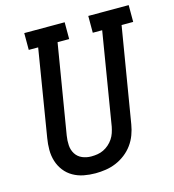

<svg xmlns="http://www.w3.org/2000/svg" viewBox="-110 -827 838 927"><g transform="rotate(-15 309.0 -363.5)"><path d="M254 8Q224 8 195.5 2.5Q167 -3 142.5 -17Q118 -31 101 -53Q84 -75 75.5 -102Q67 -129 67 -158.5Q67 -188 72 -217L143 -651H96V-735H298V-651H240L166 -204Q162 -180 163.5 -156Q165 -132 177 -113Q189 -94 210 -85Q231 -76 255 -76Q255 -76 255.5 -76Q256 -76 256 -76Q271 -76 286.5 -78.5Q302 -81 316.5 -88Q331 -95 343.5 -106Q356 -117 365 -130.5Q374 -144 379 -159Q384 -174 387 -189L463 -651H416V-735H618V-651H560L481 -175Q477 -150 467.5 -124.5Q458 -99 442 -77Q426 -55 404 -38Q382 -21 357 -10.5Q332 0 305.5 4Q279 8 254 8Z"/></g></svg>

Font: Iosevka Curly Slab MdEx
Style: Italic
Weight: 500
Width: 7
Italic angle: -9°
Monospace: yes
Designer: Belleve Invis
Foundry: Belleve Invis
Version: Version 11.0.0; ttfautohint (v1.8.3)